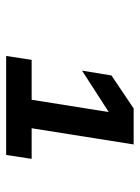

<svg xmlns="http://www.w3.org/2000/svg" viewBox="67 -938 465 640"><g transform="rotate(90 300.0 -617.5)"><path d="M496 -405H166L179 -490H312L353 -747L215 -658L231 -756L341 -830H461L407 -490H509Z"/></g></svg>

Font: JetBrains Mono Extra Bold
Style: Italic
Weight: 800
Italic angle: -9°
Monospace: yes
Designer: Philipp Nurullin, Konstantin Bulenkov
Foundry: JetBrains
Version: 2.002